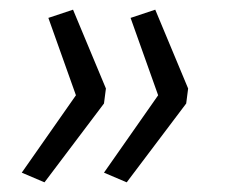

<svg xmlns="http://www.w3.org/2000/svg" viewBox="-20 -467 465 397"><path d="M72 -90 25 -110 137 -270 80 -430 131 -447 199 -284 195 -253ZM242 -90 195 -110 307 -270 250 -430 301 -447 369 -284 365 -253Z"/></svg>

Font: Nunito Sans 10pt Light
Style: Italic
Weight: 300
Italic angle: -9°
Designer: Vernon Adams
Foundry: Vernon Adams
Version: Version 3.101;gftools[0.9.27]